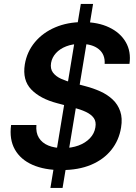

<svg xmlns="http://www.w3.org/2000/svg" viewBox="-20 -849 689 971"><path d="M234.9 101.6 388.7 -829.1H450.7L296.4 101.6ZM290 11.2Q205.1 11.2 144.5 -15.4Q84 -42 55.2 -93Q26.4 -144 36.1 -216.8H164.1Q160.6 -177.7 176.8 -151.9Q192.9 -126 224.4 -113Q255.9 -100.1 298.3 -100.1Q341.3 -100.1 376.7 -113Q412.1 -126 434.8 -149.9Q457.5 -173.8 462.4 -205.1Q467.3 -233.4 454.6 -251.7Q441.9 -270 414.6 -283Q387.2 -295.9 347.7 -306.2L269 -327.1Q183.1 -349.6 137.9 -396.7Q92.8 -443.8 105.5 -523.4Q116.2 -587.4 156.5 -635.7Q196.8 -684.1 259.3 -710.7Q321.8 -737.3 398.4 -737.3Q476.1 -737.3 532.2 -710.4Q588.4 -683.6 616 -636Q643.6 -588.4 634.8 -525.9H509.3Q512.2 -573.7 479.5 -600.3Q446.8 -627 387.2 -627Q346.2 -627 314.5 -614.5Q282.7 -602.1 262.9 -580.3Q243.2 -558.6 238.3 -530.8Q233.4 -501 248 -481.7Q262.7 -462.4 289.3 -450.4Q315.9 -438.5 346.2 -430.7L412.1 -413.1Q452.1 -402.8 488 -386.5Q523.9 -370.1 550 -345.5Q576.2 -320.8 588.1 -285.9Q600.1 -251 592.3 -204.1Q582 -139.6 543.2 -91.1Q504.4 -42.5 440.7 -15.6Q377 11.2 290 11.2Z"/></svg>

Font: Inter 16pt SemiBold
Style: Italic
Weight: 600
Italic angle: -9.3988°
Version: Version 4.001;git-66647c0bb